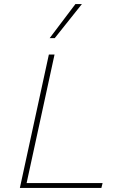

<svg xmlns="http://www.w3.org/2000/svg" viewBox="-20 -927 602 947"><path d="M78 0 221 -658H249L106 0ZM90 0 95 -24H486L480 0ZM225 -739 352 -907H384L250 -739Z"/></svg>

Font: Ysabeau Infant Thin
Style: Italic
Weight: 250
Italic angle: -12°
Designer: Christian Thalmann (Catharsis Fonts)
Version: Version 2.001;gftools[0.9.30]; featfreeze: ss01,ss02,lnum